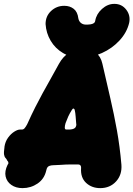

<svg xmlns="http://www.w3.org/2000/svg" viewBox="-46 -945 688 990"><path d="M70 25Q36 25 12.5 8.5Q-11 -8 -17 -35Q-23 -62 -7 -95Q-7 -95 -5 -98Q-3 -101 -3 -101Q-3 -104 -3 -105Q-3 -106 -3 -108Q-3 -110 -4.5 -112Q-6 -114 -8 -116Q-12 -125 -17.5 -130.5Q-23 -136 -25 -147.5Q-27 -159 -23 -186V-188Q-19 -215 -4.5 -235Q10 -255 27.5 -266Q45 -277 57 -277H67Q75 -277 81 -284Q87 -291 94 -304Q117 -355 136 -392.5Q155 -430 173 -463Q191 -496 211.5 -532Q232 -568 258 -616Q300 -692 383 -692Q465 -692 482 -616Q503 -524 522.5 -440Q542 -356 557 -272.5Q572 -189 580 -96Q584 -44 552.5 -9.5Q521 25 471 25Q427 25 398 -2Q369 -29 372 -77Q372 -77 372 -77.5Q372 -78 372 -84Q370 -97 357 -97Q330 -97 316 -97Q302 -97 292.5 -96.5Q283 -96 269 -95Q255 -94 227 -93Q218 -93 208.5 -89.5Q199 -86 195 -75Q194 -71 194 -71.5Q194 -72 192 -64Q182 -22 147.5 1.5Q113 25 70 25ZM296 -277Q305 -277 311.5 -277Q318 -277 327 -279Q340 -282 344.5 -290.5Q349 -299 347 -307Q345 -327 344 -344.5Q343 -362 339 -379Q338 -383 334 -385Q330 -387 325 -379Q312 -358 306 -344.5Q300 -331 292 -310Q288 -297 288 -287Q288 -277 296 -277ZM286 -915Q314 -915 334 -899.5Q354 -884 358 -850Q361 -835 371.5 -826.5Q382 -818 398 -818Q410 -818 420.5 -819.5Q431 -821 437.5 -825.5Q444 -830 445 -838Q451 -873 480 -899Q509 -925 543 -925H544Q582 -925 605 -895Q628 -865 620 -827Q608 -777 570 -736Q532 -695 479.5 -671.5Q427 -648 371 -648Q319 -648 279 -671.5Q239 -695 215.5 -734.5Q192 -774 189 -821Q189 -862 217.5 -888.5Q246 -915 285 -915Z"/></svg>

Font: Winky Sans Black
Style: Italic
Weight: 900
Italic angle: -8.97852°
Designer: Simon Atzbach
Foundry: typofactur
Version: Version 1.205